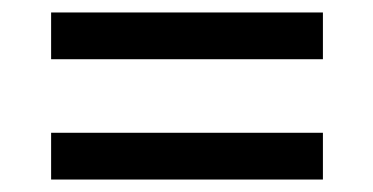

<svg xmlns="http://www.w3.org/2000/svg" viewBox="-20 -511 599 308"><path d="M62 -416V-491H498V-416ZM62 -223V-298H498V-223Z"/></svg>

Font: Noto Serif Kannada ExtraBold
Style: Regular
Weight: 800
Version: Version 2.003